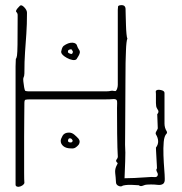

<svg xmlns="http://www.w3.org/2000/svg" viewBox="-20 -720 703 740"><path d="M52 0Q40 0 40 -8V-433Q40 -453 40 -464Q40 -475 41 -493Q44 -496 45.5 -506Q47 -516 47.5 -548Q48 -580 48 -649Q48 -656 48 -662.5Q48 -669 42 -675Q41 -677 43 -681.5Q45 -686 57 -698Q63 -703 73.5 -692Q84 -681 84 -671Q84 -625 81.5 -589.5Q79 -554 76.5 -519Q74 -484 74 -437Q74 -427 70 -419Q69 -417 70 -406Q71 -395 73 -384Q75 -373 77 -370Q83 -368 89 -368H391Q396 -368 400 -368.5Q404 -369 408 -370Q413 -371 419 -369.5Q425 -368 427 -370Q430 -373 432 -380Q434 -387 434 -393V-668Q434 -675 434 -682Q434 -689 435 -695Q435 -697 438.5 -698.5Q442 -700 445 -700Q464 -702 464 -684V-680Q464 -676 464.5 -659.5Q465 -643 465.5 -624Q466 -605 467.5 -589.5Q469 -574 471 -571Q469 -568 467.5 -555Q466 -542 465.5 -525.5Q465 -509 464.5 -495.5Q464 -482 464 -478Q464 -455 463.5 -412Q463 -369 463 -320Q463 -271 462.5 -228Q462 -185 462 -162Q464 -134 462.5 -98.5Q461 -63 460 -33Q475 -33 498 -34Q521 -35 540 -36.5Q559 -38 564 -38Q569 -38 576 -37.5Q583 -37 586 -41Q591 -47 585.5 -56.5Q580 -66 585 -71Q585 -72 584.5 -83.5Q584 -95 583 -110.5Q582 -126 581.5 -138Q581 -150 581 -151Q590 -163 589.5 -176Q589 -189 581 -202Q578 -207 583.5 -215.5Q589 -224 588 -228L586 -280Q595 -289 587 -299Q583 -305 582 -310.5Q581 -316 581 -323V-358Q581 -361 580.5 -364.5Q580 -368 581 -370Q586 -376 600 -373Q614 -370 614 -362V-244Q614 -236 616 -228.5Q618 -221 623 -213Q625 -208 622 -205Q613 -196 611 -173Q609 -150 610 -121.5Q611 -93 613 -68.5Q615 -44 615 -32Q616 -16 608 -11Q600 -6 588 -7.5Q576 -9 562 -9Q554 -9 547 -8.5Q540 -8 535 -6Q531 -4 525.5 -3Q520 -2 515 -6Q485 -8 474 -7.5Q463 -7 455 -5Q454 -5 454 -5Q447 1 437 -3.5Q427 -8 427 -18Q426 -37 424 -53Q422 -69 431 -85Q432 -87 433 -89Q434 -91 433 -92Q424 -99 429.5 -105.5Q435 -112 434 -119Q434 -122 433.5 -128.5Q433 -135 432.5 -152Q432 -169 431.5 -205Q431 -241 431 -303Q431 -314 431.5 -322.5Q432 -331 429 -335Q425 -339 414.5 -338Q404 -337 389 -337H99Q82 -337 78 -335.5Q74 -334 74 -323Q74 -301 73.5 -267Q73 -233 73 -194Q73 -155 73 -118.5Q73 -82 73 -54Q73 -26 74 -15Q73 -10 66.5 -5.5Q60 -1 52 0ZM275 -492Q270 -487 259 -489Q248 -491 237.5 -497Q227 -503 222 -508Q213 -517 217 -526Q219 -537 225 -543Q243 -556 259 -555.5Q275 -555 278 -541Q280 -535 284 -529.5Q288 -524 288 -519Q287 -512 283 -505Q279 -498 275 -492ZM258 -513Q259 -515 260 -516.5Q261 -518 261 -520Q261 -522 260 -523.5Q259 -525 258 -526Q257 -530 253 -530Q249 -530 244 -527Q242 -525 242 -522Q241 -519 243 -517Q245 -515 250.5 -513Q256 -511 258 -513ZM254 -148Q235 -148 224.5 -156.5Q214 -165 214 -177Q214 -184 221 -196.5Q228 -209 246 -209Q257 -209 266.5 -201Q276 -193 283 -185Q291 -174 283 -162Q277 -155 270.5 -151Q264 -147 254 -148ZM252 -171Q255 -170 259 -174Q261 -179 259 -180Q256 -187 249 -187Q245 -187 243.5 -183.5Q242 -180 242 -178Q242 -171 252 -171Z"/></svg>

Font: Sankofa Display
Style: Regular
Weight: 400
Designer: Batsirai Madzonga
Foundry: Batsirai Madzonga
Version: Version 1.000; ttfautohint (v1.8.4.7-5d5b)